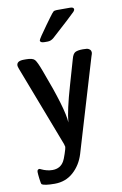

<svg xmlns="http://www.w3.org/2000/svg" viewBox="-95 -746 621 977"><g transform="rotate(-10 215.0 -257.5)"><path d="M23.9 -448.2Q23.9 -472.2 61 -472.2H73.2Q106.4 -472.2 117.2 -460.2Q127.9 -448.2 146 -398.9Q226.1 -188 229 -118.2Q233.9 -179.2 270 -303.2L307.1 -432.1Q314 -459 326.9 -465.6Q339.8 -472.2 366.2 -472.2Q380.4 -472.2 387.2 -471.2Q394 -470.2 401.1 -464.6Q408.2 -459 408.2 -446.8Q408.2 -442.9 402.8 -428.2L259.8 50.8Q242.7 106 202.9 141.4Q163.1 176.8 106.9 176.8Q52.7 176.8 40 167Q37.1 164.1 33.9 138.4Q30.8 112.8 30.8 103Q30.8 88.9 43 88.9Q43.9 88.9 45.9 89.8Q47.9 90.8 49.8 91.8Q79.6 106 107.9 106Q148.9 106 168 71.8Q172.9 64 182.4 35.9Q191.9 7.8 191.9 1Q191.9 -2 188 -14.2L28.8 -430.2Q23.9 -443.4 23.9 -448.2ZM158.2 -554.2Q158.2 -561 206.1 -627Q222.2 -647.9 231 -661.1Q247.1 -683.1 252.4 -687.5Q257.8 -691.9 270 -691.9H338.9Q357.9 -691.9 357.9 -680.2Q357.9 -675.3 351.6 -668.2Q345.2 -661.1 310.1 -628.9Q265.1 -587.9 229 -555.2Q213.9 -542 197.3 -542H181.2Q158.2 -542 158.2 -554.2Z"/></g></svg>

Font: CMU Sans Serif Demi Condensed
Style: DemiCondensed
Weight: 600
Width: 3
Version: Version 0.7.0